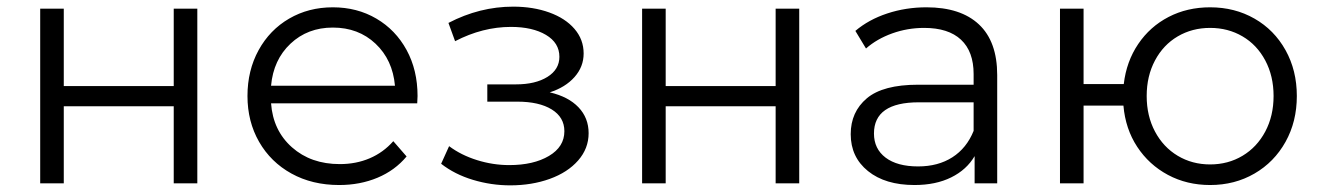

<svg xmlns="http://www.w3.org/2000/svg" viewBox="-20 -552 3975 578"><path d="M101 -526H172V-293H503V-526H574V0H503V-232H172V0H101Z M1236 -241H796Q802 -159 859 -108.5Q916 -58 1003 -58Q1052 -58 1093 -75.5Q1134 -93 1164 -127L1204 -81Q1169 -39 1116.5 -17Q1064 5 1001 5Q920 5 857.5 -29.5Q795 -64 760 -125Q725 -186 725 -263Q725 -340 758.5 -401Q792 -462 850.5 -496Q909 -530 982 -530Q1055 -530 1113 -496Q1171 -462 1204 -401.5Q1237 -341 1237 -263ZM796 -294H1169Q1162 -372 1110.5 -420.5Q1059 -469 982 -469Q906 -469 854.5 -420.5Q803 -372 796 -294Z M1516 6Q1459 6 1404 -10.5Q1349 -27 1308 -59L1332 -112Q1368 -85 1416 -70Q1464 -55 1513 -55Q1586 -55 1632.5 -82.5Q1679 -110 1679 -157Q1679 -199 1641 -222.5Q1603 -246 1537 -246H1447V-298H1533Q1592 -298 1628 -320.5Q1664 -343 1664 -381Q1664 -423 1623.5 -447Q1583 -471 1518 -471Q1433 -471 1350 -428L1330 -483Q1424 -532 1525 -532Q1585 -532 1633.5 -514.5Q1682 -497 1709.5 -465Q1737 -433 1737 -391Q1737 -351 1709.5 -320Q1682 -289 1635 -274Q1691 -261 1721.5 -229Q1752 -197 1752 -151Q1752 -105 1720.5 -69Q1689 -33 1635 -13.5Q1581 6 1516 6Z M1913 -526H1984V-293H2315V-526H2386V0H2315V-232H1984V0H1913Z M2982 -326V0H2914V-82Q2890 -41 2843.5 -18Q2797 5 2733 5Q2645 5 2593 -37Q2541 -79 2541 -148Q2541 -215 2589.5 -256Q2638 -297 2744 -297H2911V-329Q2911 -397 2873 -432.5Q2835 -468 2762 -468Q2712 -468 2666 -451.5Q2620 -435 2587 -406L2555 -459Q2595 -493 2651 -511.5Q2707 -530 2769 -530Q2872 -530 2927 -478.5Q2982 -427 2982 -326ZM2911 -158V-244H2746Q2611 -244 2611 -150Q2611 -104 2646 -77.5Q2681 -51 2744 -51Q2804 -51 2847 -78.5Q2890 -106 2911 -158Z M3623 5Q3553 5 3496 -25.5Q3439 -56 3403.5 -110Q3368 -164 3362 -234H3242V0H3171V-526H3242V-299H3363Q3371 -367 3406.5 -419.5Q3442 -472 3498 -501Q3554 -530 3623 -530Q3697 -530 3756.5 -496Q3816 -462 3850 -401Q3884 -340 3884 -263Q3884 -186 3850 -125Q3816 -64 3756.5 -29.5Q3697 5 3623 5ZM3623 -57Q3677 -57 3720.5 -83Q3764 -109 3789 -156Q3814 -203 3814 -263Q3814 -323 3789 -370Q3764 -417 3720.5 -442.5Q3677 -468 3623 -468Q3569 -468 3525.5 -442.5Q3482 -417 3457 -370Q3432 -323 3432 -263Q3432 -203 3457 -156Q3482 -109 3525.5 -83Q3569 -57 3623 -57Z"/></svg>

Font: APTA Sans Regular
Style: Regular
Weight: 400
Version: Version 7.200